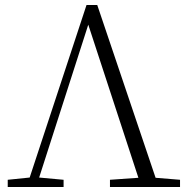

<svg xmlns="http://www.w3.org/2000/svg" viewBox="-20 -750 747 770"><path d="M421 0H702V-29L604 -37L370 -730H327L99 -38L11 -29V0H235V-29L137 -38L334 -651L535 -37L421 -29Z"/></svg>

Font: Noto Serif CJK SC ExtraLight
Style: Regular
Weight: 200
Designer: Ryoko NISHIZUKA 西塚涼子 (kana & ideographs); Frank Grießhammer (Latin, Greek & Cyrillic); Wenlong ZHANG 张文龙 (bopomofo); San
Foundry: Adobe
Version: Version 2.001;hotconv 1.1.0;makeotfexe 2.6.0